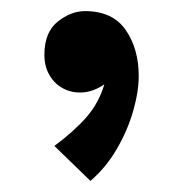

<svg xmlns="http://www.w3.org/2000/svg" viewBox="-20 -145 339 346"><path d="M133 -125Q183 -125 206.5 -91Q230 -57 230 -8Q230 20 220 55Q210 90 190.5 123.5Q171 157 143 181L78 118Q113 92 135.5 66.5Q158 41 168 7Q149 20 130 21.5Q111 23 95 15Q79 7 69.5 -9Q60 -25 60 -46Q60 -87 84 -106Q108 -125 133 -125Z"/></svg>

Font: Marhey Light
Style: Regular
Weight: 300
Designer: Nur Syamsi & Bustanul Arifin
Foundry: Namelatype
Version: Version 1.000